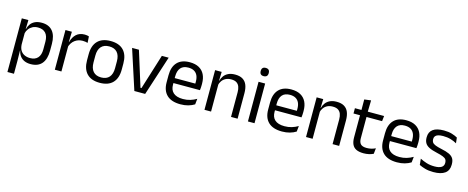

<svg xmlns="http://www.w3.org/2000/svg" viewBox="-40 -1390 5562 2281"><g transform="rotate(15 2741.0 -249.0)"><path d="M306.5 10.5Q261.5 10.5 228.5 -4.5Q195.5 -19.5 175 -47.5Q154.5 -75.5 147.5 -112.5H121L144.5 -188.5Q146.5 -144.5 164.2 -115.2Q182 -86 212.5 -71.5Q243 -57 281.5 -57Q343 -57 375.8 -93Q408.5 -129 408.5 -198.5V-292Q408.5 -361 376 -397Q343.5 -433 281.5 -433Q244.5 -433 216 -418.5Q187.5 -404 168.8 -379Q150 -354 143 -322L123 -378.5H146.5Q154.5 -412 173.8 -439.2Q193 -466.5 226.8 -482.8Q260.5 -499 310 -499Q398 -499 444 -444.2Q490 -389.5 490 -285.5V-204.5Q490 -99.5 443.8 -44.5Q397.5 10.5 306.5 10.5ZM66 172V-488H147L143.5 -370.5L144.5 -345.5V-140L144 -123.5L146.5 13.5V172Z M680 -298.5 661.5 -361 681.5 -362Q697.5 -424 736.5 -459.8Q775.5 -495.5 840 -495.5Q856 -495.5 868.8 -493Q881.5 -490.5 891.5 -487L896.5 -408.5Q884 -412.5 868.8 -415Q853.5 -417.5 835 -417.5Q780 -417.5 739.2 -387Q698.5 -356.5 680 -298.5ZM603 0V-488H682L678 -344L684 -338V0Z M1157 12.5Q1052 12.5 997.8 -44.2Q943.5 -101 943.5 -207.5V-282Q943.5 -388 998 -444.5Q1052.5 -501 1157 -501Q1262 -501 1316.2 -444.5Q1370.5 -388 1370.5 -282V-207.5Q1370.5 -101 1316.2 -44.2Q1262 12.5 1157 12.5ZM1157 -53.5Q1222 -53.5 1255.8 -92Q1289.5 -130.5 1289.5 -203V-286.5Q1289.5 -358.5 1255.8 -396.8Q1222 -435 1157 -435Q1092.5 -435 1058.5 -396.8Q1024.5 -358.5 1024.5 -286.5V-203Q1024.5 -130.5 1058.5 -92Q1092.5 -53.5 1157 -53.5Z M1653.5 -55.5 1788.5 -488H1872.5L1714 0H1581L1422.5 -488H1506.5L1641.5 -55.5Z M2149 11Q2037.5 11 1981 -43.5Q1924.5 -98 1924.5 -199.5V-286.5Q1924.5 -389.5 1977 -445.2Q2029.5 -501 2130.5 -501Q2198.5 -501 2244 -475.8Q2289.5 -450.5 2312.5 -404Q2335.5 -357.5 2335.5 -293V-275Q2335.5 -259 2334.2 -243Q2333 -227 2331 -211.5H2256.5Q2257.5 -235.5 2257.8 -257Q2258 -278.5 2258 -296.5Q2258 -341 2243.8 -371.8Q2229.5 -402.5 2201.2 -418.8Q2173 -435 2130.5 -435Q2067.5 -435 2036 -398.5Q2004.5 -362 2004.5 -294V-247.5L2005 -237.5V-191Q2005 -160.5 2014 -136Q2023 -111.5 2042.2 -93.8Q2061.5 -76 2091.2 -66.8Q2121 -57.5 2162 -57.5Q2209.5 -57.5 2250.5 -70Q2291.5 -82.5 2327.5 -104L2320 -34Q2287.5 -13.5 2244.5 -1.2Q2201.5 11 2149 11ZM1967 -211.5V-272.5H2314V-211.5Z M2770 0V-303.5Q2770 -343 2759.2 -371.5Q2748.5 -400 2724.2 -415.8Q2700 -431.5 2658 -431.5Q2619.5 -431.5 2591.2 -417Q2563 -402.5 2545.5 -377.8Q2528 -353 2521 -321.5L2506.5 -379H2524Q2532 -412 2552 -439.2Q2572 -466.5 2605.8 -482.8Q2639.5 -499 2688.5 -499Q2746.5 -499 2782.2 -477Q2818 -455 2834.5 -413.8Q2851 -372.5 2851 -312.5V0ZM2443.5 0V-488H2524.5L2521 -371L2524.5 -366.5V0Z M2978 0V-488H3059V0ZM3018.5 -568Q2993.5 -568 2981.2 -581.2Q2969 -594.5 2969 -617.5V-620Q2969 -643.5 2981.2 -656.5Q2993.5 -669.5 3018.5 -669.5Q3043.5 -669.5 3056 -656.5Q3068.5 -643.5 3068.5 -620V-617.5Q3068.5 -594 3056 -581Q3043.5 -568 3018.5 -568Z M3398 11Q3286.5 11 3230 -43.5Q3173.5 -98 3173.5 -199.5V-286.5Q3173.5 -389.5 3226 -445.2Q3278.5 -501 3379.5 -501Q3447.5 -501 3493 -475.8Q3538.5 -450.5 3561.5 -404Q3584.5 -357.5 3584.5 -293V-275Q3584.5 -259 3583.2 -243Q3582 -227 3580 -211.5H3505.5Q3506.5 -235.5 3506.8 -257Q3507 -278.5 3507 -296.5Q3507 -341 3492.8 -371.8Q3478.5 -402.5 3450.2 -418.8Q3422 -435 3379.5 -435Q3316.5 -435 3285 -398.5Q3253.5 -362 3253.5 -294V-247.5L3254 -237.5V-191Q3254 -160.5 3263 -136Q3272 -111.5 3291.2 -93.8Q3310.5 -76 3340.2 -66.8Q3370 -57.5 3411 -57.5Q3458.5 -57.5 3499.5 -70Q3540.5 -82.5 3576.5 -104L3569 -34Q3536.5 -13.5 3493.5 -1.2Q3450.5 11 3398 11ZM3216 -211.5V-272.5H3563V-211.5Z M4019 0V-303.5Q4019 -343 4008.2 -371.5Q3997.5 -400 3973.2 -415.8Q3949 -431.5 3907 -431.5Q3868.5 -431.5 3840.2 -417Q3812 -402.5 3794.5 -377.8Q3777 -353 3770 -321.5L3755.5 -379H3773Q3781 -412 3801 -439.2Q3821 -466.5 3854.8 -482.8Q3888.5 -499 3937.5 -499Q3995.5 -499 4031.2 -477Q4067 -455 4083.5 -413.8Q4100 -372.5 4100 -312.5V0ZM3692.5 0V-488H3773.5L3770 -371L3773.5 -366.5V0Z M4401.5 10Q4345 10 4310.5 -7Q4276 -24 4260.5 -58.5Q4245 -93 4245 -144.5V-452.5H4325V-154Q4325 -106 4347 -83.2Q4369 -60.5 4421 -60.5Q4450.5 -60.5 4477.8 -67Q4505 -73.5 4529 -85.5L4521.5 -16Q4498 -4 4466.5 3Q4435 10 4401.5 10ZM4165 -416V-481H4524L4516.5 -416ZM4245.5 -473 4245 -610 4326.5 -620.5 4323 -473Z M4811.5 11Q4700 11 4643.5 -43.5Q4587 -98 4587 -199.5V-286.5Q4587 -389.5 4639.5 -445.2Q4692 -501 4793 -501Q4861 -501 4906.5 -475.8Q4952 -450.5 4975 -404Q4998 -357.5 4998 -293V-275Q4998 -259 4996.8 -243Q4995.5 -227 4993.5 -211.5H4919Q4920 -235.5 4920.2 -257Q4920.5 -278.5 4920.5 -296.5Q4920.5 -341 4906.2 -371.8Q4892 -402.5 4863.8 -418.8Q4835.5 -435 4793 -435Q4730 -435 4698.5 -398.5Q4667 -362 4667 -294V-247.5L4667.5 -237.5V-191Q4667.5 -160.5 4676.5 -136Q4685.5 -111.5 4704.8 -93.8Q4724 -76 4753.8 -66.8Q4783.5 -57.5 4824.5 -57.5Q4872 -57.5 4913 -70Q4954 -82.5 4990 -104L4982.5 -34Q4950 -13.5 4907 -1.2Q4864 11 4811.5 11ZM4629.5 -211.5V-272.5H4976.5V-211.5Z M5260 11Q5201 11 5157 -1.8Q5113 -14.5 5084 -29.5L5076.5 -104.5Q5113 -85.5 5156.8 -71.5Q5200.5 -57.5 5256 -57.5Q5312.5 -57.5 5341 -75.5Q5369.5 -93.5 5369.5 -129V-134.5Q5369.5 -157.5 5358.8 -172.5Q5348 -187.5 5320 -199Q5292 -210.5 5240.5 -222Q5179 -235.5 5143.5 -253.8Q5108 -272 5092.8 -299Q5077.5 -326 5077.5 -365V-369.5Q5077.5 -433.5 5122 -466.5Q5166.5 -499.5 5256 -499.5Q5313.5 -499.5 5355.8 -486.5Q5398 -473.5 5425 -457.5L5432.5 -389Q5400 -408 5358 -420.5Q5316 -433 5263.5 -433Q5225.5 -433 5202 -425.2Q5178.5 -417.5 5168 -403.2Q5157.5 -389 5157.5 -369V-365Q5157.5 -343 5168 -327.8Q5178.5 -312.5 5205.8 -301.2Q5233 -290 5281.5 -279.5Q5344 -267 5380.8 -249.5Q5417.5 -232 5433.5 -205.2Q5449.5 -178.5 5449.5 -136.5V-128Q5449.5 -59 5401.5 -24Q5353.5 11 5260 11Z"/></g></svg>

Font: Anek Latin Medium
Style: Regular
Weight: 400
Version: Version 1.003